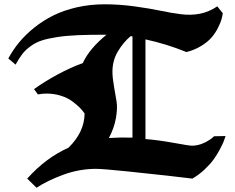

<svg xmlns="http://www.w3.org/2000/svg" viewBox="-20 -840 1103 903"><path d="M492.2 -190.9Q541.5 -194.3 603 -192.9V-668.9L594.2 -669.9Q559.1 -640.1 533.9 -597.4Q508.8 -554.7 508.8 -502.4Q508.8 -475.1 516.1 -433.6Q523.4 -392.1 528.3 -361.8Q533.2 -331.5 525.4 -285.4Q517.6 -239.3 492.2 -190.9ZM431.6 -45.9Q354 -45.9 278.8 -18.6Q203.6 8.8 151.9 43L107.9 0Q195.8 -98.1 301.8 -145Q377 -218.3 377.9 -306.2Q368.7 -319.8 355.2 -333.5Q341.8 -347.2 319.8 -363.5Q297.9 -379.9 266.1 -389.9Q234.4 -399.9 198.7 -399.9Q180.2 -399.9 158.2 -396L140.1 -420.9Q189.5 -456.5 252 -490.2Q314.5 -523.9 369.1 -543Q400.9 -611.8 481 -676.8Q401.9 -676.8 347.2 -674.6Q292.5 -672.4 248 -665.5Q203.6 -658.7 175.8 -649.4Q147.9 -640.1 124.3 -623Q100.6 -606 85.2 -586.2Q69.8 -566.4 53.2 -536.1L19 -564.9Q41 -605.5 70.6 -641.4Q100.1 -677.2 141.6 -710.4Q183.1 -743.7 231.4 -767.6Q279.8 -791.5 341.8 -805.7Q403.8 -819.8 472.2 -819.8Q542.5 -819.8 614.5 -809.8Q686.5 -799.8 734.6 -789.6Q782.7 -779.3 830.3 -773.2Q877.9 -767.1 920.2 -775.4Q962.4 -783.7 1002 -810.1L1027.8 -777.8Q1025.9 -764.2 1021.7 -749Q1017.6 -733.9 1005.4 -709.5Q993.2 -685.1 975.8 -664.6Q958.5 -644 927.2 -624.5Q896 -605 856.9 -595.2Q761.7 -633.8 664.1 -654.8V-186Q725.1 -181.2 797.4 -168Q869.6 -154.8 882.8 -154.8Q912.1 -154.8 940.9 -168.5Q969.7 -182.1 986.8 -199.2L1041 -200.2Q1037.1 -188.5 1032.2 -175.5Q1027.3 -162.6 1014.2 -137.7Q1001 -112.8 985.1 -90.6Q969.2 -68.4 942.6 -43.2Q916 -18.1 884.8 0Q848.6 -4.4 768.1 -13.7Q687.5 -22.9 574.5 -34.4Q461.4 -45.9 431.6 -45.9Z"/></svg>

Font: KJV1611
Style: Regular
Weight: 400
Version: Version 3.6.1